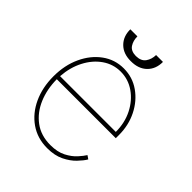

<svg xmlns="http://www.w3.org/2000/svg" viewBox="-202 -844 981 981"><g transform="rotate(45 288.5 -354.0)"><path d="M301.1 11.4Q229.8 11.4 176.3 -25.9Q122.9 -63.2 93.4 -127.1Q63.9 -191.1 63.9 -271.3Q63.9 -351.6 93.6 -415.5Q123.2 -479.4 174.4 -516.7Q225.5 -554 289.8 -554Q353.3 -554 403.8 -518.6Q454.2 -483.3 483.5 -424.7Q512.8 -366.1 512.8 -295.5V-272.7H86.6Q87 -201.3 112 -142Q137.1 -82.7 184.8 -47.1Q232.6 -11.4 301.1 -11.4Q351.6 -11.4 385.8 -29.1Q420.1 -46.9 440.9 -70Q461.6 -93 471.6 -109.4L490.1 -96.6Q478 -76 453.8 -50.8Q429.7 -25.6 392 -7.1Q354.4 11.4 301.1 11.4ZM87.4 -295.5H490.1Q490.1 -361.2 463.1 -414.6Q436.1 -468 390.6 -499.6Q345.2 -531.2 289.8 -531.2Q236.2 -531.2 191.9 -500.5Q147.7 -469.8 120 -416.5Q92.3 -363.3 87.4 -295.5ZM358 -718.7H407.7Q408 -667.6 376.1 -636.2Q344.1 -604.8 288.4 -605.1Q234.7 -604.8 203.1 -636.2Q171.5 -667.6 171.9 -718.7H223Q223 -687.5 237.7 -665Q252.5 -642.4 288.4 -642Q325.3 -642.4 341.4 -665.1Q357.6 -687.9 358 -718.7Z"/></g></svg>

Font: Inter UI Thin
Style: Regular
Weight: 100
Designer: Rasmus Andersson
Foundry: rsms
Version: 3.2;8d6f07862